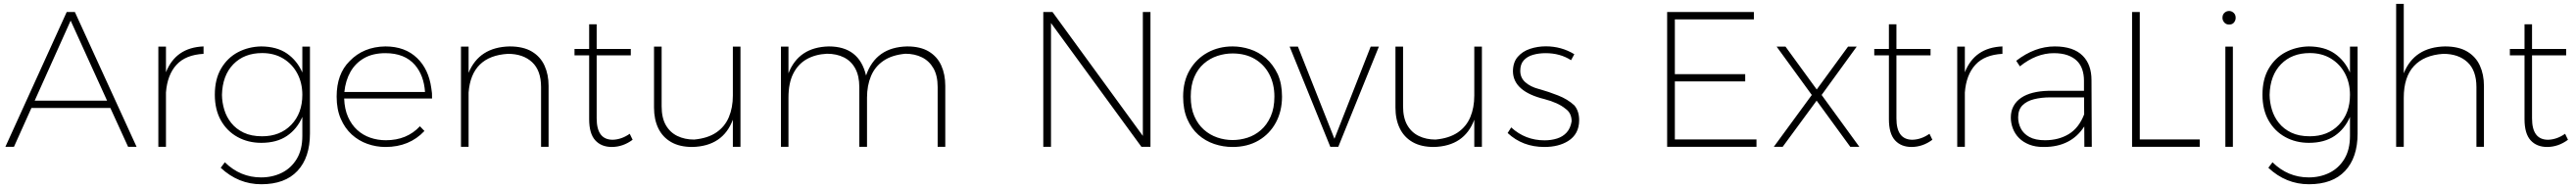

<svg xmlns="http://www.w3.org/2000/svg" viewBox="-20 -762 13366 976"><path d="M688.5 0H644.5L552.5 -201.5H143L52.5 0H8L326 -699.5H368.5ZM535.5 -239.5 346.5 -655 160 -239.5Z M841 0H801.5V-520H841V-387Q892 -515.5 1036 -521V-482.5Q943 -477.5 895.5 -425.5Q848 -373.5 841 -282Z M1335.5 194.5Q1216.5 194.5 1125 109L1146.5 80.5Q1226.5 159 1334.5 159Q1393.5 159 1442 135Q1490.5 111 1519.5 63Q1548.5 15 1548.5 -56.5V-155Q1521.5 -92.5 1468.8 -56.5Q1416 -20.5 1335.5 -20.5Q1267.5 -20.5 1212.8 -50.5Q1158 -80.5 1126.2 -136.5Q1094.5 -192.5 1094.5 -270.5Q1094.5 -351 1127.2 -406.5Q1160 -462 1214.2 -490.8Q1268.5 -519.5 1334.5 -521Q1416.5 -520.5 1469 -484Q1521.5 -447.5 1548.5 -385.5V-520H1588V-69Q1588 56 1523.2 125.2Q1458.5 194.5 1335.5 194.5ZM1340 -54.5Q1433.5 -54.5 1491 -114.2Q1548.5 -174 1548.5 -269.5Q1548.5 -331.5 1522.5 -380.5Q1496.5 -429.5 1449.5 -458Q1402.5 -486.5 1340 -486.5Q1247 -486.5 1190.5 -428.5Q1134 -370.5 1131.5 -269.5Q1132 -230.5 1143.5 -192.5Q1155 -154.5 1179.8 -123.5Q1204.5 -92.5 1244 -73.5Q1283.5 -54.5 1340 -54.5Z M1980 1Q1931.5 1 1885.8 -15.2Q1840 -31.5 1804.5 -64Q1769 -96.5 1747.8 -145.5Q1726.5 -194.5 1726.5 -260.5Q1726.5 -378 1793.5 -444.5Q1865.5 -519.5 1979.5 -521Q2082 -521 2144.5 -460Q2204 -402.5 2217.5 -304.5Q2220 -291.5 2221 -278.5L2221.5 -250.5H1765.5Q1767.5 -195.5 1785.5 -155Q1803.5 -114.5 1833 -87.5Q1862.5 -60.5 1901 -47.2Q1939.5 -34 1982 -34Q2091 -34 2158.5 -106.5L2182 -82Q2104 1 1980 1ZM2185 -284.5Q2179 -371 2132.5 -425Q2079.5 -486 1979.5 -486Q1914 -486 1868.8 -460Q1823.5 -434 1798 -388.8Q1772.5 -343.5 1766.5 -284.5Z M2826 0H2787V-310Q2787 -396 2740.5 -439.2Q2694 -482.5 2615 -482.5Q2425.5 -471 2411 -281.5V0H2371.5V-520H2411V-384Q2466 -517.5 2624 -521Q2695 -521 2739.5 -494.2Q2784 -467.5 2805 -421.2Q2826 -375 2826 -316.5Z M3154.5 1Q3099.5 1 3068 -33.8Q3036.5 -68.5 3036.5 -143.5V-474.5H2960.5V-508H3036.5V-636H3075.5V-508H3252.5V-474.5H3075.5V-147.5Q3075.5 -37 3158 -36.5Q3204 -37.5 3247 -67.5L3262 -36.5Q3212.5 0.5 3154.5 1Z M3572 1Q3506 1 3461.8 -24.5Q3417.5 -50 3395.2 -96Q3373 -142 3373 -203.5V-520H3412.5V-210Q3412.5 -150.5 3434.2 -112.5Q3456 -74.5 3494.2 -56Q3532.5 -37.5 3581 -37.5Q3651.5 -44 3696 -74.2Q3740.5 -104.5 3761.2 -153.8Q3782 -203 3782 -265.5V-520H3821.5V0H3782V-140.5Q3730.5 -3 3572 1Z M4884 0H4844.5V-310Q4844.5 -369 4822.8 -407.2Q4801 -445.5 4763.2 -464.2Q4725.5 -483 4677 -483Q4607 -476.5 4563 -446.2Q4519 -416 4498.5 -366.8Q4478 -317.5 4478 -255V0H4438V-310Q4438 -368 4417 -406.5Q4396 -445 4358.2 -464Q4320.5 -483 4270 -483Q4210 -480 4165.2 -454.8Q4120.5 -429.5 4095.5 -380.2Q4070.5 -331 4070.5 -255V0H4031.5V-520H4070.5V-381.5Q4123.5 -517.5 4280 -521Q4437.5 -521 4473 -370Q4523.5 -517.5 4686.5 -521Q4755 -521 4798.8 -494.5Q4842.5 -468 4863.2 -422Q4884 -376 4884 -316.5Z M4972 0Z M5948.5 0H5901.5L5432.5 -642.5V0H5392.5V-699.5H5440.5L5909 -56.5V-699.5H5948.5Z M6374.5 1Q6325.5 1 6279.5 -14.5Q6233.5 -30 6197.2 -62Q6161 -94 6139.5 -143.5Q6118 -193 6118 -260.5Q6118 -340.5 6152.5 -399Q6187 -457.5 6245 -489.2Q6303 -521 6374.5 -521Q6419.5 -521 6464.5 -506.5Q6509.5 -492 6547 -460Q6584.5 -428 6609 -376.5Q6631 -327 6631 -260.5Q6631 -185 6599.2 -126Q6567.5 -67 6509.8 -33Q6452 1 6374.5 1ZM6374.5 -35Q6414 -35 6452 -47.2Q6490 -59.5 6521.2 -86.5Q6552.5 -113.5 6572 -157Q6591.5 -200.5 6591.5 -260.5Q6591.5 -326 6565 -376.5Q6538.5 -427 6489.8 -455.8Q6441 -484.5 6374.5 -484.5Q6334.5 -484.5 6295.8 -471.8Q6257 -459 6225.8 -432Q6194.5 -405 6176 -362.5Q6157.5 -320 6157.5 -260.5Q6157.5 -201.5 6176 -159Q6194.5 -116.5 6225.5 -89Q6256.5 -61.5 6295.2 -48.2Q6334 -35 6374.5 -35Z M6923 0H6881.5L6670.5 -520H6713.5L6903 -41.5L7091 -520H7133.5Z M7418.5 1Q7352.5 1 7308.2 -24.5Q7264 -50 7241.8 -96Q7219.5 -142 7219.5 -203.5V-520H7259V-210Q7259 -150.5 7280.8 -112.5Q7302.5 -74.5 7340.8 -56Q7379 -37.5 7427.5 -37.5Q7498 -44 7542.5 -74.2Q7587 -104.5 7607.8 -153.8Q7628.5 -203 7628.5 -265.5V-520H7668V0H7628.5V-140.5Q7577 -3 7418.5 1Z M7992 1Q7879 1 7801.5 -71.5L7820 -100.5Q7893 -33.5 7993 -33.5Q8028 -33.5 8058 -43Q8088 -52.5 8107.8 -74.2Q8127.5 -96 8133.5 -132Q8133.5 -175.5 8101.5 -197.5Q8064.5 -228.5 7992.5 -247.5Q7831 -287 7829 -391Q7829 -438 7853.8 -466.8Q7878.5 -495.5 7917.8 -508.5Q7957 -521.5 7999.5 -521.5Q8080.5 -521.5 8147.5 -480.5L8130.5 -449.5Q8074 -486 7998.5 -486Q7963.5 -486 7933.5 -477.5Q7903.5 -469 7885.2 -449Q7867 -429 7867 -394.5Q7867 -358 7893.5 -334.8Q7920 -311.5 7961.5 -300.5L7969 -298.5Q8013.5 -286 8063.2 -266.5Q8113 -247 8147.5 -215Q8172.5 -185.5 8172.5 -138Q8172.5 -66 8115.5 -30Q8066 1 7992 1Z M8208.5 0Z M9092.5 0H8629V-699.5H9079V-661.5H8669V-377H9034V-339.5H8669V-38H9092.5Z M9626 0H9579L9404.5 -239.5L9228.5 0H9182.5L9379.5 -269L9197 -520H9243L9405 -297.5L9567.5 -520H9612.5L9430.5 -269Z M9897.5 1Q9842.5 1 9811 -33.8Q9779.5 -68.5 9779.5 -143.5V-474.5H9703.5V-508H9779.5V-636H9818.5V-508H9995.5V-474.5H9818.5V-147.5Q9818.5 -37 9901 -36.5Q9947 -37.5 9990 -67.5L10005 -36.5Q9955.5 0.5 9897.5 1Z M10173.5 0H10134V-520H10173.5V-387Q10224.5 -515.5 10368.5 -521V-482.5Q10275.5 -477.5 10228 -425.5Q10180.5 -373.5 10173.5 -282Z M10584 1H10579.5Q10539 1 10507.5 -11.5Q10476 -24 10454.8 -45.2Q10433.5 -66.5 10422.8 -94.5Q10412 -122.5 10412 -151.5Q10412 -185.5 10426 -211.2Q10440 -237 10465.5 -254.2Q10491 -271.5 10526.8 -280.5Q10562.5 -289.5 10606 -290.5H10791.5V-343.5Q10791.5 -375 10782.5 -401.5Q10773.5 -428 10754.5 -446.5Q10735.5 -465 10706 -475.5Q10676.5 -486 10635 -486Q10544.5 -486 10459 -417.5L10440 -446.5Q10536.5 -521 10640 -521Q10737 -521 10785.5 -472Q10830.5 -426.5 10830.5 -346L10832 0H10793.5L10793 -105.5Q10724.5 1 10584 1ZM10589.5 -34Q10660 -34 10712.8 -66Q10765.5 -98 10792.5 -168.5L10792 -256.5H10617Q10570.5 -256.5 10532.5 -247Q10494.5 -237.5 10472.2 -215Q10450 -192.5 10450 -152.5Q10450 -122.5 10463.8 -95.2Q10477.5 -68 10508.2 -51Q10539 -34 10589.5 -34Z M11392 0H11041V-699.5H11081V-38H11392Z M11544.5 -634.5Q11528.5 -634.5 11519.2 -645.5Q11510 -656.5 11510 -669.5Q11510 -686 11520.2 -695.5Q11530.5 -705 11544.5 -705Q11557.5 -705 11568 -695.5Q11578.5 -686 11578.5 -669.5Q11578.5 -656.5 11570 -645.5Q11561.5 -634.5 11544.5 -634.5ZM11564 0H11525V-520H11564Z M11958.5 194.5Q11839.5 194.5 11748 109L11769.5 80.5Q11849.5 159 11957.5 159Q12016.5 159 12065 135Q12113.5 111 12142.5 63Q12171.5 15 12171.5 -56.5V-155Q12144.5 -92.5 12091.8 -56.5Q12039 -20.5 11958.5 -20.5Q11890.5 -20.5 11835.8 -50.5Q11781 -80.5 11749.2 -136.5Q11717.5 -192.5 11717.5 -270.5Q11717.5 -351 11750.2 -406.5Q11783 -462 11837.2 -490.8Q11891.5 -519.5 11957.5 -521Q12039.5 -520.5 12092 -484Q12144.5 -447.5 12171.5 -385.5V-520H12211V-69Q12211 56 12146.2 125.2Q12081.5 194.5 11958.5 194.5ZM11963 -54.5Q12056.5 -54.5 12114 -114.2Q12171.5 -174 12171.5 -269.5Q12171.5 -331.5 12145.5 -380.5Q12119.5 -429.5 12072.5 -458Q12025.5 -486.5 11963 -486.5Q11870 -486.5 11813.5 -428.5Q11757 -370.5 11754.5 -269.5Q11755 -230.5 11766.5 -192.5Q11778 -154.5 11802.8 -123.5Q11827.5 -92.5 11867 -73.5Q11906.5 -54.5 11963 -54.5Z M12866.5 0H12827.5V-310Q12827.5 -396 12781 -439.2Q12734.5 -482.5 12655.5 -482.5Q12556 -476 12503.2 -419Q12450.5 -362 12450.5 -254.5V0H12411V-742H12450.5V-381.5Q12505 -517.5 12664.5 -521Q12735.5 -521 12780 -494.2Q12824.5 -467.5 12845.5 -421.2Q12866.5 -375 12866.5 -316.5Z M13195 1Q13140 1 13108.5 -33.8Q13077 -68.5 13077 -143.5V-474.5H13001V-508H13077V-636H13116V-508H13293V-474.5H13116V-147.5Q13116 -37 13198.5 -36.5Q13244.5 -37.5 13287.5 -67.5L13302.5 -36.5Q13253 0.5 13195 1Z"/></svg>

Font: Argentum Novus ExtraLight
Style: Regular
Weight: 250
Designer: Julieta Ulanovsky (font) & Cristiano Sobral (main changes)
Foundry: Julieta Ulanovsky (font) & Cristiano Sobral (main changes)
Version: Version 3.00;November 27, 2020;FontCreator 13.0.0.2655 64-bi